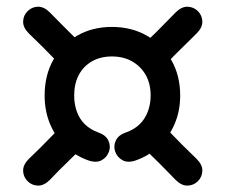

<svg xmlns="http://www.w3.org/2000/svg" viewBox="-20 -636 686 585"><path d="M159 -443Q177 -425 195.5 -425.5Q214 -426 227 -439Q240 -452 240.5 -470.5Q241 -489 223 -507Q211 -519 196.5 -533Q182 -547 166 -563.5Q150 -580 132 -598Q114 -616 95.5 -615.5Q77 -615 64 -602Q51 -589 50.5 -570.5Q50 -552 68 -534Q87 -516 109.5 -493.5Q132 -471 159 -443ZM579 -534Q597 -552 596.5 -570.5Q596 -589 583 -602Q570 -615 551.5 -615.5Q533 -616 515 -598Q503 -586 489 -571.5Q475 -557 459 -541Q443 -525 424 -507Q406 -489 406.5 -470.5Q407 -452 420 -439Q433 -426 451.5 -425.5Q470 -425 488 -443Q500 -456 514 -470Q528 -484 544.5 -500Q561 -516 579 -534ZM68 -152Q50 -134 50.5 -115.5Q51 -97 64 -84Q77 -71 95.5 -70.5Q114 -70 132 -88Q144 -101 158 -115Q172 -129 188.5 -145Q205 -161 223 -179Q241 -197 240.5 -215.5Q240 -234 227 -247Q214 -260 195.5 -260.5Q177 -261 159 -243Q147 -231 133 -216.5Q119 -202 103 -186Q87 -170 68 -152ZM488 -243Q470 -261 451.5 -260.5Q433 -260 420 -247Q407 -234 406.5 -215.5Q406 -197 424 -179Q443 -161 465.5 -138.5Q488 -116 515 -88Q533 -70 551.5 -70.5Q570 -71 583 -84Q596 -97 596.5 -115.5Q597 -134 579 -152Q560 -170 537.5 -192.5Q515 -215 488 -243ZM250 -147Q274 -139 290 -148Q306 -157 312 -174Q318 -191 310 -208Q302 -225 278 -233Q256 -241 239.5 -256.5Q223 -272 214.5 -295Q206 -318 206 -345Q206 -381 220 -407.5Q234 -434 260 -449Q286 -464 321 -464Q356 -464 382.5 -449Q409 -434 424 -407.5Q439 -381 439 -345Q439 -318 430 -295Q421 -272 404.5 -256.5Q388 -241 365 -233Q341 -225 333 -208Q325 -191 331 -174Q337 -157 353 -148Q369 -139 393 -147Q433 -161 463.5 -189Q494 -217 511.5 -257Q529 -297 529 -345Q529 -406 502 -453Q475 -500 428 -527Q381 -554 321 -554Q261 -554 214.5 -527Q168 -500 142 -453Q116 -406 116 -345Q116 -297 133 -257Q150 -217 180 -189Q210 -161 250 -147Z"/></svg>

Font: Tilt Neon
Style: Regular
Weight: 400
Designer: Andy Clymer
Foundry: Andy Clymer
Version: Version 1.000